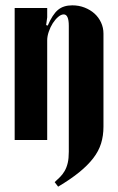

<svg xmlns="http://www.w3.org/2000/svg" viewBox="-20 -525 443 720"><path d="M251 -505Q276 -505 297.5 -496.5Q319 -488 334.5 -474Q350 -460 359 -440.5Q368 -421 368 -399V-50Q368 -16 359 13Q350 42 329.5 68.5Q309 95 277 121Q245 147 198 175L185 158Q196 148 205.5 138.5Q215 129 222.5 116Q230 103 234 86Q238 69 238 44V-428Q238 -471 219 -471Q209 -471 198 -461.5Q187 -452 178 -438Q169 -424 163 -406.5Q157 -389 157 -374V0H35V-495H157V-460L153 -431L159 -429Q177 -471 197.5 -488Q218 -505 251 -505Z"/></svg>

Font: Moniqa Black Heading
Style: Regular
Weight: 900
Designer: Rajesh Rajput
Foundry: Rajesh Rajput
Version: Version 1.000